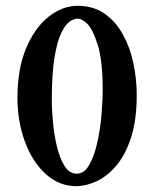

<svg xmlns="http://www.w3.org/2000/svg" viewBox="-20 -630 530 660"><path d="M243 10Q183 10 137 -32Q91 -74 65.5 -143.5Q40 -213 40 -294Q40 -393 69.5 -463.5Q99 -534 146.5 -572Q194 -610 247 -610Q301 -610 339.5 -583Q378 -556 402.5 -511.5Q427 -467 438.5 -412.5Q450 -358 450 -304Q450 -216 430 -155.5Q410 -95 378 -58.5Q346 -22 310 -6Q274 10 243 10ZM247 -566Q234 -566 219 -555.5Q204 -545 190 -515.5Q176 -486 167 -430Q158 -374 158 -284Q158 -253 162 -210Q166 -167 175.5 -127Q185 -87 201.5 -60Q218 -33 244 -33Q269 -33 286 -62Q303 -91 313.5 -136Q324 -181 328.5 -231Q333 -281 333 -323Q333 -424 315 -479Q297 -534 277 -551Q260 -566 247 -566Z"/></svg>

Font: Libertinus Serif SemiBold
Style: Regular
Weight: 600
Designer: Philipp H. Poll, Khaled Hosny
Foundry: Caleb Maclennan
Version: Version 7.051;RELEASE